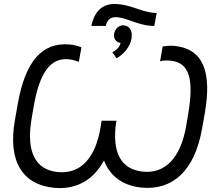

<svg xmlns="http://www.w3.org/2000/svg" viewBox="-20 -934 1069 962"><path d="M251 7C358 17 446 -28 501 -130C532 -49 598 -3 690 6C843 20 954 -75 992 -287L1006 -366C1043 -578 996 -690 854 -704C833 -706 814 -704 795 -701L782 -627C799 -631 813 -632 834 -630C927 -621 953 -542 923 -363L913 -304C885 -139 805 -63 696 -74C585 -85 540 -172 562 -322L563 -329H489L485 -303C459 -135 379 -61 269 -72C159 -83 110 -171 138 -337L148 -396C178 -573 234 -646 325 -637C346 -635 365 -628 375 -624L388 -697C370 -704 351 -709 330 -711C189 -724 106 -624 69 -413L55 -334C17 -122 96 -8 251 7ZM438 -804H510C515 -829 530 -848 558 -848C615 -848 672 -804 753 -804L765 -869C693 -869 637 -914 552 -914C494 -914 452 -877 438 -804ZM543 -672 564 -642C602 -663 633 -703 639 -741C645 -777 631 -804 601 -807C578 -809 557 -792 552 -766C548 -741 560 -722 584 -719C580 -699 563 -682 543 -672Z"/></svg>

Font: Fixel Text 20240404
Style: Italic
Weight: 400
Width: 4
Italic angle: -10°
Designer: AlfaBravo + MacPaw
Foundry: Kyrylo Tkachov, Marchela Mozhyna, Serhii Makarenko, Maria Weinstein, Zakhar Kryvoshyya
Version: Version 1.211;Glyphs 3.2 (3225)